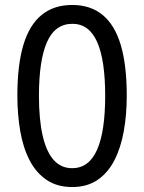

<svg xmlns="http://www.w3.org/2000/svg" viewBox="-20 -744 581 774"><path d="M271 10Q210 10 167.5 -19Q125 -48 99 -98.5Q73 -149 61.5 -216Q50 -283 50 -359Q50 -481 74 -562Q98 -643 147.5 -683.5Q197 -724 271 -724Q345 -724 394 -683.5Q443 -643 467 -562Q491 -481 491 -358Q491 -282 479 -215Q467 -148 441 -97.5Q415 -47 373 -18.5Q331 10 271 10ZM271 -66Q338 -66 371 -139.5Q404 -213 404 -358Q404 -502 371.5 -575Q339 -648 272 -648Q202 -648 169.5 -574.5Q137 -501 137 -358Q137 -262 152 -197Q167 -132 196.5 -99Q226 -66 271 -66Z"/></svg>

Font: Noto Sans ExtraCondensed
Style: Regular
Weight: 400
Width: 2
Designer: Monotype Design Team
Foundry: Monotype Imaging Inc.
Version: Version 2.013